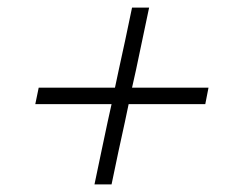

<svg xmlns="http://www.w3.org/2000/svg" viewBox="-20 -549 622 506"><path d="M229 -63Q238 -107 247 -149Q256 -191 263.5 -227L274 -274.5H73L82 -318H283L293 -365Q301 -401 310 -443.2Q319 -485.5 328 -529H373Q364 -485.5 355 -443.5Q346 -401.5 338.5 -365L328 -318H529.5L521 -274.5H319L309 -227Q301 -191 292 -149Q283 -107 274 -63Z"/></svg>

Font: Commissioner ExtraLight
Style: Italic
Weight: 200
Italic angle: -12°
Designer: Kostas Bartsokas
Foundry: Kostas Bartsokas
Version: Version 1.000; ttfautohint (v1.8.3)